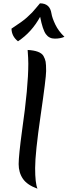

<svg xmlns="http://www.w3.org/2000/svg" viewBox="-20 -1102 407 1153"><path d="M205 31Q143 9 117.5 -28.5Q92 -66 92 -116.5Q92 -167 113 -322Q150 -579 150 -720Q150 -750 146 -802Q222 -798 241 -766Q251 -748 254 -731.5Q257 -715 257 -675Q257 -635 224 -409Q191 -183 191 -92.5Q191 -2 205 31ZM367 -881Q343 -870 309 -870Q275 -870 255.5 -897Q236 -924 221 -1001Q170 -908 88 -854Q50 -884 49 -930Q118 -975 141.5 -997Q165 -1019 173 -1027Q181 -1035 198.5 -1056.5Q216 -1078 220 -1082Q280 -1082 289 -1021Q293 -995 312 -955Q331 -915 367 -881Z"/></svg>

Font: Merienda
Style: Regular
Weight: 400
Designer: Eduardo Rodriguez Tunni
Foundry: Eduardo Rodriguez Tunni
Version: Version 1.001